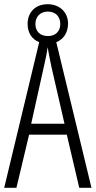

<svg xmlns="http://www.w3.org/2000/svg" viewBox="-20 -891 454 911"><path d="M356 0H414L247 -691C281 -704 302 -735 303 -778C303 -834 262 -871 206 -871C150 -871 111 -835 111 -777C111 -735 132 -704 166 -691L0 0H58L118 -252H297ZM208 -720C168 -720 148 -744 148 -777C148 -811 170 -836 207 -836C244 -836 266 -812 266 -777C266 -742 243 -720 208 -720ZM224 -574 286 -304H128L188 -574C196 -609 202 -637 206 -667C211 -637 217 -609 224 -574Z"/></svg>

Font: Noto Sans Armenian ExtraCondensed Light
Style: Regular
Weight: 300
Width: 2
Designer: Monotype Design Team
Foundry: Monotype Imaging Inc.
Version: Version 2.008